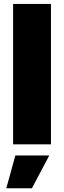

<svg xmlns="http://www.w3.org/2000/svg" viewBox="-20 -748 332 995"><path d="M244.1 -727.5V0H47.9V-727.5ZM12.7 227.5 59.6 57.6H235.4L145.5 227.5Z"/></svg>

Font: Inter 18pt Black
Style: Regular
Weight: 900
Designer: Rasmus Andersson
Foundry: rsms
Version: Version 4.001;git-66647c0bb